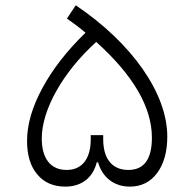

<svg xmlns="http://www.w3.org/2000/svg" viewBox="-20 -693 722 714"><path d="M344.7 -89.4C360.8 -32.7 404.8 1 462.9 1C505.4 1 539.6 -16.1 564.5 -49.8C589.4 -83.5 602.1 -128.4 602.1 -185.5C602.1 -344.7 471.7 -532.2 261.7 -673.3L229 -624C255.9 -605 275.9 -590.3 297.9 -571.3C228 -503.4 174.8 -434.6 137.2 -364.7C99.6 -294.9 80.6 -230 80.6 -168.9C80.6 -115.7 93.3 -74.2 118.7 -44.4C143.6 -14.2 178.7 1 223.1 1C283.2 1 325.7 -32.2 339.8 -89.4ZM317.4 -174.3C317.4 -104 286.1 -61 228 -61C168.9 -61 135.3 -102.5 135.3 -178.2C135.3 -284.7 213.4 -424.3 337.9 -537.1C476.1 -412.6 544.9 -293.9 544.9 -180.7C544.9 -101.1 515.6 -61 457.5 -61C396.5 -61 363.8 -103 363.8 -175.3V-190.4H317.4Z"/></svg>

Font: Estedad Light
Style: Regular
Weight: 300
Designer: Amin Abedi
Version: Version 7.3